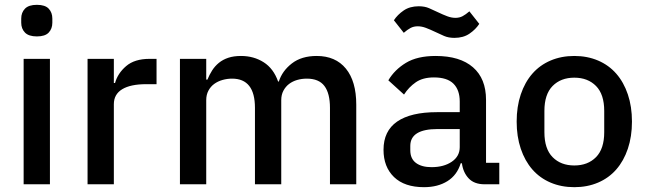

<svg xmlns="http://www.w3.org/2000/svg" viewBox="-20 -764 2683 796"><path d="M133 -613Q99 -613 83.5 -629Q68 -645 68 -670V-687Q68 -712 83.5 -728Q99 -744 133 -744Q167 -744 182 -728Q197 -712 197 -687V-670Q197 -645 182 -629Q167 -613 133 -613ZM78 -520H187V0H78Z M343 0V-520H452V-420H457Q468 -460 503 -490Q538 -520 600 -520H629V-415H586Q521 -415 486.5 -394Q452 -373 452 -332V0Z M726 0V-520H835V-434H840Q848 -454 859.5 -472Q871 -490 887.5 -503.5Q904 -517 926.5 -524.5Q949 -532 979 -532Q1032 -532 1073 -506Q1114 -480 1133 -426H1136Q1150 -470 1190 -501Q1230 -532 1293 -532Q1371 -532 1414 -479.5Q1457 -427 1457 -330V0H1348V-317Q1348 -377 1325 -407.5Q1302 -438 1252 -438Q1231 -438 1212 -432.5Q1193 -427 1178.5 -416Q1164 -405 1155 -388Q1146 -371 1146 -349V0H1037V-317Q1037 -438 942 -438Q922 -438 902.5 -432.5Q883 -427 868 -416Q853 -405 844 -388Q835 -371 835 -349V0Z M1989 0Q1946 0 1923 -24.5Q1900 -49 1895 -87H1890Q1875 -38 1835 -13Q1795 12 1738 12Q1657 12 1613.5 -30Q1570 -72 1570 -143Q1570 -221 1626.5 -260Q1683 -299 1792 -299H1886V-343Q1886 -391 1860 -417Q1834 -443 1779 -443Q1733 -443 1704 -423Q1675 -403 1655 -372L1590 -431Q1616 -475 1663 -503.5Q1710 -532 1786 -532Q1887 -532 1941 -485Q1995 -438 1995 -350V-89H2050V0ZM1769 -71Q1820 -71 1853 -93.5Q1886 -116 1886 -154V-229H1794Q1681 -229 1681 -159V-141Q1681 -106 1704.5 -88.5Q1728 -71 1769 -71ZM1864 -607Q1839 -607 1821 -615Q1803 -623 1786 -631Q1763 -642 1745.5 -648.5Q1728 -655 1712 -655Q1695 -655 1682 -648Q1669 -641 1654 -628L1613 -680Q1628 -703 1653.5 -720.5Q1679 -738 1716 -738Q1741 -738 1759 -730Q1777 -722 1794 -714Q1817 -703 1834.5 -696.5Q1852 -690 1868 -690Q1885 -690 1898 -697Q1911 -704 1926 -717L1967 -665Q1952 -642 1926.5 -624.5Q1901 -607 1864 -607Z M2361 12Q2307 12 2262.5 -7Q2218 -26 2187 -61.5Q2156 -97 2139 -147.5Q2122 -198 2122 -260Q2122 -322 2139 -372.5Q2156 -423 2187 -458.5Q2218 -494 2262.5 -513Q2307 -532 2361 -532Q2415 -532 2459.5 -513Q2504 -494 2535 -458.5Q2566 -423 2583 -372.5Q2600 -322 2600 -260Q2600 -198 2583 -147.5Q2566 -97 2535 -61.5Q2504 -26 2459.5 -7Q2415 12 2361 12ZM2361 -78Q2417 -78 2451 -112.5Q2485 -147 2485 -216V-304Q2485 -373 2451 -407.5Q2417 -442 2361 -442Q2305 -442 2271 -407.5Q2237 -373 2237 -304V-216Q2237 -147 2271 -112.5Q2305 -78 2361 -78Z"/></svg>

Font: IBM Plex Sans Thai Medium
Style: Regular
Weight: 500
Designer: Mike Abbink, Paul van der Laan, Pieter van Rosmalen, Ben Mitchell, Mark Frömberg
Foundry: Bold Monday
Version: Version 1.1